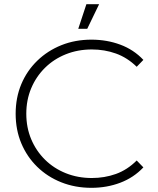

<svg xmlns="http://www.w3.org/2000/svg" viewBox="-20 -895 756 920"><path d="M418 5Q340 5 273.5 -21.5Q207 -48 158 -96Q109 -144 82 -208.5Q55 -273 55 -350Q55 -427 82 -491.5Q109 -556 158.5 -604Q208 -652 274 -678.5Q340 -705 418 -705Q492 -705 556.5 -681Q621 -657 667 -608L635 -575Q590 -619 535.5 -638.5Q481 -658 420 -658Q353 -658 295.5 -635Q238 -612 195.5 -570Q153 -528 129.5 -472Q106 -416 106 -350Q106 -284 129.5 -228Q153 -172 195.5 -130Q238 -88 295.5 -65Q353 -42 420 -42Q481 -42 535.5 -61.5Q590 -81 635 -126L667 -93Q621 -44 556.5 -19.5Q492 5 418 5ZM355 -757 394 -875H455L398 -757Z"/></svg>

Font: Montserrat Z Light
Style: Regular
Weight: 300
Designer: Julieta Ulanovsky
Foundry: Julieta Ulanovsky
Version: Version 8.000